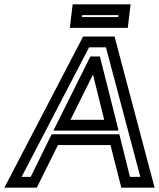

<svg xmlns="http://www.w3.org/2000/svg" viewBox="-45 -843 735 888"><path d="M661 -9 489 -658 485 -674H468H356H339L331 -658L-7 -9L-25 25H12H108H125L133 9L223 -172H466L512 9L516 25H533H634H670L661 -9ZM604 -25H556L511 -206L507 -222H489H211H194L186 -206L97 -25H55L367 -624H445L604 -25ZM437 -289H281L385 -498L437 -289ZM495 -273 421 -566 417 -582H399H390H373L365 -566L219 -273L202 -239H238H467H503L495 -273ZM549 -739 556 -798 559 -823H534H316H291L288 -798L281 -739L278 -714H303H521H546L549 -739ZM502 -764H334L335 -773H503L502 -764Z"/></svg>

Font: Gamestation Text Outline
Style: Italic
Weight: 400
Designer: Jonas Hecksher
Foundry: Jonas Hecksher, Playtypeª, e-types AS
Version: Version 1.003